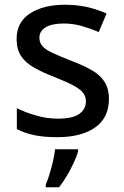

<svg xmlns="http://www.w3.org/2000/svg" viewBox="-20 -568 522 809"><path d="M439 -151Q439 -72 381 -31Q323 10 221 10Q165 10 124.5 1.5Q84 -7 51 -24V-112Q85 -95 131.5 -81.5Q178 -68 224 -68Q286 -68 314 -88Q342 -108 342 -141Q342 -160 331.5 -175Q321 -190 293.5 -205.5Q266 -221 213 -242Q161 -262 124.5 -282.5Q88 -303 69 -331.5Q50 -360 50 -404Q50 -474 106 -511Q162 -548 254 -548Q303 -548 346 -538.5Q389 -529 429 -511L396 -433Q361 -448 324 -458.5Q287 -469 249 -469Q199 -469 172.5 -453Q146 -437 146 -409Q146 -389 158 -374.5Q170 -360 199.5 -346Q229 -332 280 -312Q330 -293 365.5 -273Q401 -253 420 -224Q439 -195 439 -151ZM309 70Q304 89 291.5 116Q279 143 263 170.5Q247 198 229 221H173V209Q181 191 189 164.5Q197 138 203.5 110Q210 82 212 61H309Z"/></svg>

Font: Noto Sans New Tai Lue Medium
Style: Regular
Weight: 500
Version: Version 2.003